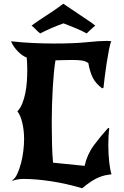

<svg xmlns="http://www.w3.org/2000/svg" viewBox="-20 -965 664 1028"><path d="M46 0Q61 -9 72.5 -34Q84 -59 92.5 -91Q101 -123 105 -157.5Q109 -192 109 -221Q109 -266 99.5 -307Q90 -348 73 -369Q89 -385 99.5 -411.5Q110 -438 116 -468.5Q122 -499 124 -531Q126 -563 126 -591Q126 -614 125 -631Q124 -648 123 -657Q100 -665 75.5 -690Q51 -715 39 -744Q103 -737 160.5 -734.5Q218 -732 269 -732Q378 -732 445 -739Q512 -746 551 -746Q559 -746 565 -745.5Q571 -745 576 -744Q570 -732 563.5 -699Q557 -666 551 -627Q545 -588 540.5 -551Q536 -514 534 -495L527 -492Q492 -518 476.5 -549.5Q461 -581 453 -627Q439 -638 418 -641Q397 -644 365 -644Q339 -644 315 -643Q291 -642 277 -642Q272 -613 268.5 -575Q265 -537 262.5 -494Q260 -451 258.5 -404.5Q257 -358 257 -312Q257 -249 258.5 -192.5Q260 -136 264 -94L433 -77Q447 -139 482.5 -187Q518 -235 559 -280L565 -278Q562 -255 561 -232.5Q560 -210 560 -189Q560 -137 565 -95Q570 -53 577 -32Q560 -30 543.5 -26.5Q527 -23 508 -15Q489 -7 467.5 7Q446 21 420 43Q336 18 254 5.5Q172 -7 106 -7Q74 -7 47 3ZM490 -828Q475 -816 467 -808Q459 -800 444 -786Q432 -793 416 -800.5Q400 -808 383 -815Q366 -822 349.5 -828.5Q333 -835 320 -840Q306 -835 289 -828.5Q272 -822 255 -814.5Q238 -807 222.5 -799.5Q207 -792 195 -786Q179 -799 171.5 -807.5Q164 -816 149 -828Q184 -854 230.5 -883.5Q277 -913 319 -945Q385 -900 430.5 -870Q476 -840 490 -828Z"/></svg>

Font: New Rocker
Style: Regular
Weight: 400
Designer: Pablo Impallari, Brenda Gallo, Rodrigo Fuenzalida
Foundry: Pablo Impallari, Brenda Gallo, Rodrigo Fuenzalida
Version: Version 1.000; ttfautohint (v0.93) -l 8 -r 50 -G 200 -x 14 -